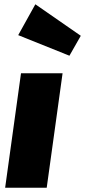

<svg xmlns="http://www.w3.org/2000/svg" viewBox="-20 -876 397 896"><path d="M145 -856 65 -712 304 -616 357 -709ZM272 -534H78L4 0H198Z"/></svg>

Font: Fira Sans Heavy
Style: Italic
Weight: 900
Italic angle: -8°
Designer: bBox Type GmbH & Carrois Corporate GbR & Edenspiekermann AG
Foundry: bBox Type GmbH & Carrois Corporate GbR & Edenspiekermann AG
Version: Version 4.301;PS 004.301;hotconv 1.0.88;makeotf.lib2.5.64775